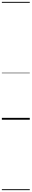

<svg xmlns="http://www.w3.org/2000/svg" viewBox="-20 -1287 340 2064"><path d="M0 747H300V757H0ZM0 -20H300V0H0ZM0 -505H300V-500H0ZM0 -1267H300V-1257H0Z"/></svg>

Font: Playwrite VN Guides
Style: Regular
Weight: 400
Designer: Veronika Burian, José Scaglione
Foundry: TypeTogether
Version: Version 1.003